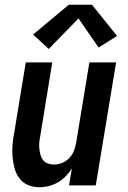

<svg xmlns="http://www.w3.org/2000/svg" viewBox="-20 -784 540 812"><path d="M147 8Q121 8 98.5 -1.5Q76 -11 62 -30Q48 -49 41.5 -72.5Q35 -96 33 -121Q31 -146 33 -171.5Q35 -197 40 -222L89 -520H201L150 -207Q147 -193 146 -180Q145 -167 146.5 -154Q148 -141 151.5 -128.5Q155 -116 162.5 -106.5Q170 -97 182.5 -92.5Q195 -88 208 -88Q225 -88 242.5 -95Q260 -102 273 -115.5Q286 -129 292.5 -146Q299 -163 302 -180L358 -520H471L385 0H272L284 -72Q273 -54 258 -38.5Q243 -23 224.5 -12.5Q206 -2 186 3Q166 8 147 8ZM186 -577 120 -638 271 -764H369L475 -632L397 -583L312 -706Z"/></svg>

Font: Iosevka SS04 Oblique
Style: Bold
Weight: 700
Italic angle: -9°
Monospace: yes
Designer: Belleve Invis
Foundry: Belleve Invis
Version: Version 19.0.0; ttfautohint (v1.8.4)